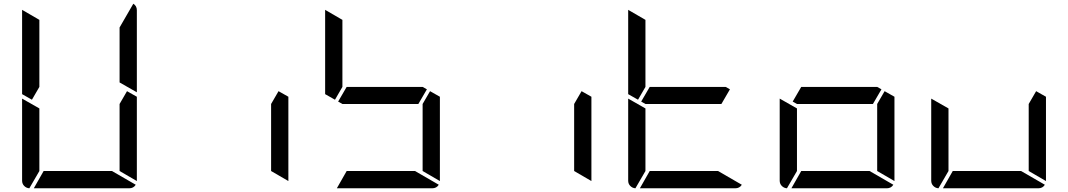

<svg xmlns="http://www.w3.org/2000/svg" viewBox="-20 -1014 5752 1034"><path d="M152 -477 99 -507V-959V-961L192 -907V-546ZM664 -523 717 -493V-41V-39L624 -93V-454ZM583 -93 711 -19Q699 0 676 0H162L215 -93ZM138 0Q122 -1 110.5 -12.5Q99 -24 99 -41V-483L192 -430V-93ZM698 -994Q717 -982 717 -959V-517L624 -570V-866Z M1480 -523 1533 -493V-41V-39L1440 -93V-454Z M1784 -477 1731 -507V-959V-961L1824 -907V-546ZM2279 -533 2233 -454H1824L1801 -467L1847 -546H2256ZM2296 -523 2349 -493V-41V-39L2256 -93V-454ZM2215 -93 2343 -19Q2331 0 2308 0H1794L1847 -93Z M3112 -523 3165 -493V-41V-39L3072 -93V-454Z M3416 -477 3363 -507V-959V-961L3456 -907V-546ZM3911 -533 3865 -454H3456L3433 -467L3479 -546H3888ZM3847 -93 3975 -19Q3963 0 3940 0H3426L3479 -93ZM3402 0Q3386 -1 3374.5 -12.5Q3363 -24 3363 -41V-483L3456 -430V-93Z M4727 -533 4681 -454H4272L4249 -467L4295 -546H4704ZM4744 -523 4797 -493V-41V-39L4704 -93V-454ZM4663 -93 4791 -19Q4779 0 4756 0H4242L4295 -93ZM4218 0Q4202 -1 4190.5 -12.5Q4179 -24 4179 -41V-483L4272 -430V-93Z M5560 -523 5613 -493V-41V-39L5520 -93V-454ZM5479 -93 5607 -19Q5595 0 5572 0H5058L5111 -93ZM5034 0Q5018 -1 5006.5 -12.5Q4995 -24 4995 -41V-483L5088 -430V-93Z"/></svg>

Font: DSEG7 Modern
Style: Regular
Weight: 400
Designer: Keshikan(Twitter:@keshinomi_88pro)
Version: Version 0.46